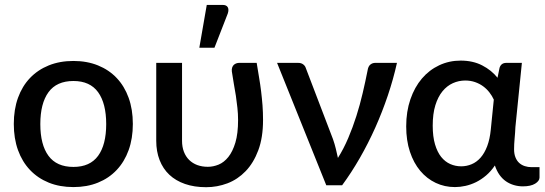

<svg xmlns="http://www.w3.org/2000/svg" viewBox="-20 -772 2272 800"><path d="M286 -518Q342.5 -518 388.2 -499.5Q434 -481 466.2 -447Q498.5 -413 516 -364.5Q533.5 -316 533.5 -255.5Q533.5 -195 516 -146.5Q498.5 -98 466.2 -63.8Q434 -29.5 388.2 -11Q342.5 7.5 286 7.5Q229 7.5 183.2 -11Q137.5 -29.5 105 -63.8Q72.5 -98 55 -146.5Q37.5 -195 37.5 -255.5Q37.5 -316 55 -364.5Q72.5 -413 105 -447Q137.5 -481 183.2 -499.5Q229 -518 286 -518ZM286 -76.5Q355 -76.5 388.8 -122.8Q422.5 -169 422.5 -255Q422.5 -341 388.8 -387.8Q355 -434.5 286 -434.5Q216 -434.5 182 -387.8Q148 -341 148 -255Q148 -169 182 -122.8Q216 -76.5 286 -76.5Z M1049.5 -510Q1054.5 -478.5 1059.5 -449.2Q1064.5 -420 1068 -391.2Q1071.5 -362.5 1073.8 -333.2Q1076 -304 1076 -272Q1076 -198.5 1056.2 -145.8Q1036.5 -93 1003.5 -58.8Q970.5 -24.5 927.8 -8.2Q885 8 839 8Q789.5 8 750.8 -5.5Q712 -19 685.5 -44Q659 -69 645 -105Q631 -141 631 -185.5V-510H738.5V-185.5Q738.5 -160 746.2 -139.8Q754 -119.5 768.2 -105.5Q782.5 -91.5 802.2 -84.2Q822 -77 846 -77Q868.5 -77 891 -86.2Q913.5 -95.5 931.5 -118Q949.5 -140.5 960.8 -178Q972 -215.5 972 -272Q972 -297.5 969.2 -322.8Q966.5 -348 962.8 -373Q959 -398 954.2 -423.5Q949.5 -449 946 -474.5Q945 -484 947.5 -491Q950 -498 954.5 -502Q959 -506 964.8 -508Q970.5 -510 976 -510ZM810.5 -573 841.5 -751.5H908Q923.5 -751.5 929 -741.8Q934.5 -732 929 -715.5L873.5 -573Z M1634 -510Q1619 -442.5 1596 -374.2Q1573 -306 1543.8 -240.5Q1514.5 -175 1479.5 -114Q1444.5 -53 1405.5 0H1339.5L1134.5 -510H1222.5Q1235 -510 1243.2 -503.8Q1251.5 -497.5 1254 -489L1367.5 -192Q1374.5 -172 1379.2 -152.5Q1384 -133 1388 -114Q1412 -152 1431 -196.8Q1450 -241.5 1465 -288.8Q1480 -336 1491.2 -384.2Q1502.5 -432.5 1511.5 -478Q1514 -495.5 1523 -502.8Q1532 -510 1543 -510Z M2037.5 -357Q2030.5 -372.5 2019.2 -387Q2008 -401.5 1993 -412.5Q1978 -423.5 1959.2 -430Q1940.5 -436.5 1918.5 -436.5Q1891.5 -436.5 1867 -425.5Q1842.5 -414.5 1823.8 -391.8Q1805 -369 1794 -333.5Q1783 -298 1783 -248.5Q1783 -203 1792.5 -170.8Q1802 -138.5 1818.2 -118.2Q1834.5 -98 1856 -88.5Q1877.5 -79 1901.5 -79Q1924.5 -79 1945.2 -87.8Q1966 -96.5 1982.5 -115.2Q1999 -134 2010 -163Q2021 -192 2025 -232.5ZM2228 -75.5V-32.5Q2228 -18 2209.8 -6.8Q2191.5 4.5 2158.5 4.5Q2139.5 4.5 2121.5 -0.8Q2103.5 -6 2088.2 -16.5Q2073 -27 2061.2 -43.5Q2049.5 -60 2042 -82.5Q2025.5 -58 2005.5 -41Q1985.5 -24 1963.8 -13.2Q1942 -2.5 1919.5 2.5Q1897 7.5 1875.5 7.5Q1832.5 7.5 1795.5 -10Q1758.5 -27.5 1731 -60.2Q1703.5 -93 1688 -139.8Q1672.5 -186.5 1672.5 -245.5Q1672.5 -307.5 1690 -358.2Q1707.5 -409 1738 -444.8Q1768.5 -480.5 1810 -500Q1851.5 -519.5 1899.5 -519.5Q1950.5 -519.5 1989.2 -499.5Q2028 -479.5 2053 -448L2061.5 -489.5Q2068 -510 2089.5 -510H2154.5L2127.5 -242.5Q2126.5 -218.5 2124.2 -194.8Q2122 -171 2122 -150Q2122 -130.5 2127.8 -116.2Q2133.5 -102 2143.5 -93Q2153.5 -84 2166.8 -79.8Q2180 -75.5 2195 -75.5Z"/></svg>

Font: Lato SemiBold
Style: Regular
Weight: 600
Designer: Lukasz Dziedzic with Adam Twardoch and Botio Nikoltchev
Foundry: tyPoland Lukasz Dziedzic
Version: Version 2.015; 2015-08-06; http://www.latofonts.com/